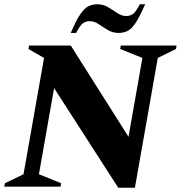

<svg xmlns="http://www.w3.org/2000/svg" viewBox="-45 -873 846 898"><path d="M-25 0 -22 -16 65 -58 161 -602 88 -644 91 -660H286L556 -233L621 -602L517 -644L520 -660H781L778 -644L693 -602L586 5H508L208 -461L137 -58L241 -16L238 0ZM286 -719Q311 -778 330.5 -806.5Q350 -835 369 -844Q388 -853 410 -853Q438 -853 460.5 -839.5Q483 -826 503.5 -812Q524 -798 546 -798Q562 -798 576 -807Q590 -816 609 -853H634Q608 -794 589 -765.5Q570 -737 551 -728Q532 -719 510 -719Q482 -719 459.5 -732.5Q437 -746 416.5 -760Q396 -774 374 -774Q358 -774 344 -765Q330 -756 311 -719Z"/></svg>

Font: Spectral SC ExtraBold
Style: Italic
Weight: 800
Italic angle: -10°
Designer: Jean-Baptiste Levee
Foundry: Production Type
Version: Version 2.001